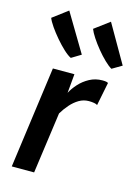

<svg xmlns="http://www.w3.org/2000/svg" viewBox="-130 -946 728 1016"><g transform="rotate(15 234.0 -438.0)"><path d="M39 0 115 -557H233L223.5 -452.5Q236.5 -478 259.8 -503.8Q283 -529.5 315 -546.8Q347 -564 385 -564Q410 -564 416.5 -558L391 -430.5Q385.5 -435 372.8 -437.2Q360 -439.5 344 -439.5Q315.5 -439.5 290.5 -424.8Q265.5 -410 244.8 -386.2Q224 -362.5 208 -335.5L161.5 0ZM192 -635.5Q175 -643.5 151.5 -665.2Q128 -687 104.2 -714.8Q80.5 -742.5 62 -769.2Q43.5 -796 37 -813.5L119.5 -875.5L244 -667ZM414.5 -635.5Q397.5 -645 375 -666.8Q352.5 -688.5 330 -716Q307.5 -743.5 290.2 -769.8Q273 -796 266 -814.5L348 -875.5L468 -667Z"/></g></svg>

Font: Merriweather Sans Medium
Style: Italic
Weight: 500
Italic angle: -7.5°
Designer: Eben Sorkin
Foundry: Eben Sorkin
Version: Version 2.001